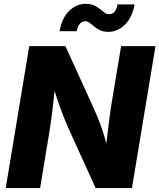

<svg xmlns="http://www.w3.org/2000/svg" viewBox="-20 -964 817 984"><path d="M9.3 0 129.9 -727.5H315.4L465.3 -397.9Q477.5 -371.1 490.2 -337.6Q502.9 -304.2 515.1 -264.2Q527.3 -224.1 538.1 -176.8L518.6 -161.1Q522 -199.7 527.3 -247.8Q532.7 -295.9 538.6 -341.1Q544.4 -386.2 548.8 -416L600.6 -727.5H776.9L656.2 0H470.2L333 -301.8Q317.4 -336.4 303.2 -373Q289.1 -409.7 274.2 -453.6Q259.3 -497.6 241.7 -552.7L265.6 -557.6Q260.7 -504.9 255.1 -455.8Q249.5 -406.7 244.6 -366.9Q239.7 -327.1 235.4 -302.2L185.5 0ZM535.6 -800.8Q510.3 -800.8 493.2 -808.8Q476.1 -816.9 463.4 -827.9Q450.7 -838.9 439.7 -846.9Q428.7 -855 416.5 -855Q399.9 -855 388.9 -841.6Q377.9 -828.1 373 -804.2H285.2Q297.9 -873.5 335 -908.9Q372.1 -944.3 419.4 -944.3Q444.8 -944.3 462.2 -936.3Q479.5 -928.2 492.2 -917.7Q504.9 -907.2 515.6 -899.2Q526.4 -891.1 539.1 -891.1Q557.6 -891.1 567.6 -904.3Q577.6 -917.5 582.5 -941.4H669.9Q657.2 -873 619.6 -836.9Q582 -800.8 535.6 -800.8Z"/></svg>

Font: Inter 20pt ExtraBold
Style: Italic
Weight: 800
Italic angle: -9.3988°
Version: Version 4.001;git-66647c0bb